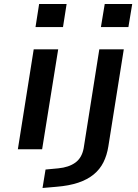

<svg xmlns="http://www.w3.org/2000/svg" viewBox="-20 -744 690 957"><path d="M157 -609 175 -724H312L294 -609ZM69 0 148 -498H270L190 0ZM483 -609 502 -724H639L620 -609ZM192 193 207 101 271 95Q323 90 355.5 66.5Q388 43 397 -5L475 -498H597L520 -14Q513 30 495.5 65Q478 100 447 125.5Q416 151 370 166.5Q324 182 261 187Z"/></svg>

Font: Nunito Sans 7pt Expanded SemiBold
Style: Italic
Weight: 600
Width: 7
Italic angle: -9°
Designer: Vernon Adams
Foundry: Vernon Adams
Version: Version 3.101;gftools[0.9.27]